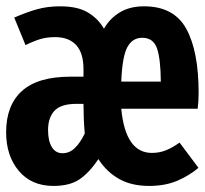

<svg xmlns="http://www.w3.org/2000/svg" viewBox="-26 -583 662 620"><path d="M439 -562.6Q535.4 -562.6 575.4 -490.3Q615.4 -417.9 615.4 -283.1Q615.4 -256.4 612.3 -231.8H365.6Q379 -89.2 464.6 -89.2Q489.2 -89.2 510.5 -97.9Q531.8 -106.7 553.8 -122.6L614.9 -41Q585.1 -15.9 546.2 0.8Q507.2 17.4 455.4 17.4Q398.5 17.4 358.2 -5.4Q317.9 -28.2 291.8 -69.2Q262.1 -25.1 230.5 -3.8Q199 17.4 146.7 17.4Q75.4 17.4 34.6 -31.3Q-6.2 -80 -6.2 -155.9Q-6.2 -243.1 44.9 -289.2Q95.9 -335.4 201.5 -335.4H243.6V-359.5Q243.6 -411.8 220 -437.4Q196.4 -463.1 152.3 -463.1Q127.7 -463.1 107.4 -457.7Q87.2 -452.3 56.4 -437.4L20 -526.2Q59.5 -543.6 93.6 -553.1Q127.7 -562.6 168.2 -562.6Q224.6 -562.6 257.7 -542.8Q290.8 -523.1 309.7 -490.3Q328.2 -523.1 360.5 -542.8Q392.8 -562.6 439 -562.6ZM433.3 -461Q401.5 -461 385.1 -430.5Q368.7 -400 365.6 -319.5H493.3Q492.8 -392.3 481 -426.7Q469.2 -461 433.3 -461ZM243.6 -247.7H221.5Q170.8 -247.7 150 -225.4Q129.2 -203.1 129.2 -163.1Q129.2 -128.2 141.3 -108.2Q153.3 -88.2 175.9 -88.2Q197.9 -88.2 215.1 -104.4Q232.3 -120.5 247.7 -151.8Q245.6 -174.9 244.6 -199.7Q243.6 -224.6 243.6 -247.7Z"/></svg>

Font: FiraCode Nerd Font
Style: Bold
Weight: 700
Designer: Carrois Corporate, Edenspiekermann AG, Nikita Prokopov
Foundry: Carrois Corporate, Edenspiekermann AG, Nikita Prokopov
Version: Version 6.002;Nerd Fonts 2.1.0